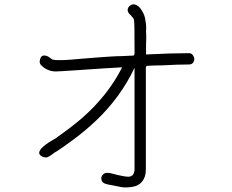

<svg xmlns="http://www.w3.org/2000/svg" viewBox="-20 -811 1040 862"><path d="M828.1 -572.3Q842.8 -572.3 848.6 -558.6Q856.4 -545.9 848.6 -532.2Q842.8 -521.5 828.1 -521.5Q775.4 -521.5 709 -517.6Q677.7 -517.6 642.6 -515.6Q634.8 -515.6 634.8 -506.8V-48.8Q634.8 -16.6 618.2 3.9Q603.5 22.5 577.1 27.3Q551.8 32.2 526.4 29.3L466.8 17.6Q444.3 13.7 437.5 2.9Q435.5 -2 434.6 -10.7Q435.5 -20.5 442.4 -27.3Q450.2 -35.2 460 -35.2Q474.6 -35.2 507.8 -25.4Q540 -17.6 558.6 -17.6Q568.4 -18.6 576.2 -25.4Q582 -33.2 584 -45.9V-506.8Q521.5 -374 411.1 -269.5Q360.4 -220.7 293.9 -172.9Q263.7 -150.4 230.5 -128.9H229.5Q227.5 -127.9 219.7 -122.1Q212.9 -117.2 208 -113.3Q205.1 -111.3 197.3 -107.4Q188.5 -102.5 182.6 -104.5Q173.8 -105.5 170.9 -107.4Q162.1 -111.3 158.2 -117.2Q144.5 -140.6 218.8 -183.6Q232.4 -191.4 235.4 -193.4Q235.4 -194.3 235.4 -194.3Q298.8 -238.3 348.6 -281.2Q464.8 -382.8 528.3 -508.8Q454.1 -504.9 329.1 -496.1Q242.2 -490.2 230.5 -490.2Q210.9 -490.2 196.3 -497.1Q180.7 -502.9 169.9 -513.7Q153.3 -525.4 160.2 -545.9Q166 -566.4 187.5 -560.5Q195.3 -558.6 204.1 -551.8Q212.9 -543.9 218.8 -543Q224.6 -541 247.1 -541Q269.5 -541 295.9 -543Q321.3 -544.9 353.5 -547.9Q385.7 -550.8 401.4 -551.8Q492.2 -558.6 503.9 -558.6Q514.6 -558.6 527.8 -559.1Q541 -559.6 556.2 -560.5Q571.3 -561.5 580.1 -561.5Q581.1 -562.5 582 -564.5Q584 -566.4 584 -572.3V-591.8Q584 -710 582 -716.8Q582 -724.6 578.1 -729.5Q575.2 -733.4 568.4 -741.2Q560.5 -748 556.6 -753.9Q551.8 -762.7 553.7 -770.5Q555.7 -780.3 564.5 -786.1Q573.2 -793 583 -791Q602.5 -788.1 616.2 -764.6Q630.9 -742.2 632.8 -718.8Q637.7 -696.3 635.7 -671.9Q637.7 -645.5 635.7 -612.3Q635.7 -582 635.7 -566.4Q748 -572.3 828.1 -572.3Z"/></svg>

Font: irohamaru Light
Style: Regular
Weight: 200
Designer: [Source Han Sans]
Ryoko NISHIZUKA  (kana & ideographs); Paul D. Hunt (Latin, Greek & Cyrillic); Wenlong ZHANG  (bopomofo
Version: Version 1.01